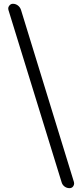

<svg xmlns="http://www.w3.org/2000/svg" viewBox="-20 -812 432 1013"><path d="M346.7 180.7Q332 180.7 320.3 171.9Q308.6 163.1 304.7 148.4L24.4 -759.8Q23.4 -763.7 23.4 -767.6Q23.4 -775.4 28.3 -781.2Q36.1 -792 47.9 -792Q62.5 -792 74.2 -783.2Q85.9 -774.4 90.8 -759.8L370.1 148.4Q371.1 152.3 371.1 156.2Q371.1 164.1 366.2 170.9Q359.4 180.7 346.7 180.7Z"/></svg>

Font: Gen Jyuu GothicL Regular
Style: Regular
Weight: 400
Designer: [Source Han Sans]
Ryoko NISHIZUKA  (kana & ideographs); Paul D. Hunt (Latin, Greek & Cyrillic); Wenlong ZHANG  (bopomofo
Version: Version 1.002.20150607